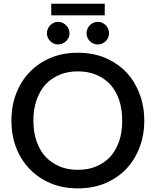

<svg xmlns="http://www.w3.org/2000/svg" viewBox="-20 -1014 844 1041"><path d="M735.8 -212.4Q709 -144 663.1 -96.7Q616.2 -48.3 549.3 -20Q483.9 7.3 401.9 7.3Q320.3 7.3 255.4 -20Q189 -47.9 141.6 -96.7Q93.8 -146 67.9 -212.4Q42 -278.3 42 -359.9Q42 -441.4 67.9 -507.3Q94.7 -575.7 141.6 -624Q189 -672.9 255.4 -700.7Q320.3 -728 401.9 -728Q483.9 -728 549.3 -700.7Q616.2 -672.4 663.1 -624Q708.5 -577.1 735.8 -507.3Q762.2 -439.9 762.2 -359.9Q762.2 -279.8 735.8 -212.4ZM626 -471.7Q608.4 -522 578.1 -555.7Q548.3 -588.4 502 -608.4Q459 -627 401.9 -627Q345.7 -627 302.7 -608.4Q256.3 -588.4 226.6 -555.7Q196.3 -522.5 178.2 -471.7Q161.1 -423.3 161.1 -359.9Q161.1 -296.4 178.2 -248Q196.3 -196.8 226.6 -164.6Q257.8 -130.9 302.7 -111.8Q345.7 -93.3 401.9 -93.3Q459 -93.3 502 -111.8Q546.9 -130.9 578.1 -164.6Q607.9 -197.3 626 -248Q642.6 -297.4 642.6 -359.9Q642.6 -422.4 626 -471.7ZM257.8 -930.7V-993.7H547.9V-930.7ZM356.9 -833.5Q356.9 -820.3 352.1 -810.1Q347.2 -799.8 338.4 -791Q329.6 -782.2 318.4 -777.8Q308.1 -772.9 294.4 -772.9Q281.7 -772.9 271.5 -777.8Q261.7 -781.7 252.4 -791Q243.2 -800.3 239.3 -810.1Q234.4 -820.3 234.4 -833.5Q234.4 -847.2 239.3 -857.4Q243.7 -868.2 252.4 -877Q261.2 -885.7 271.5 -890.6Q281.7 -895.5 294.4 -895.5Q308.1 -895.5 318.4 -890.6Q330.1 -885.3 338.4 -877Q346.7 -868.2 352.1 -857.4Q356.9 -847.2 356.9 -833.5ZM571.3 -833.5Q571.3 -820.3 566.4 -810.1Q561 -798.3 553.7 -791Q544.9 -782.2 534.2 -777.8Q523.9 -772.9 510.7 -772.9Q496.6 -772.9 486.3 -777.8Q475.6 -782.2 466.8 -791Q458.5 -799.3 454.1 -810.1Q449.2 -820.3 449.2 -833.5Q449.2 -847.2 454.1 -857.4Q458.5 -868.7 466.8 -877Q475.6 -885.7 486.3 -890.6Q496.6 -895.5 510.7 -895.5Q523.9 -895.5 534.2 -890.6Q544.9 -885.7 553.7 -877Q560.5 -870.1 566.4 -857.4Q571.3 -847.2 571.3 -833.5Z"/></svg>

Font: Lato-SemiBold
Style: Regular
Weight: 500
Designer: Lukasz Dziedzic with Adam Twardoch and Botio Nikoltchev
Foundry: tyPoland Lukasz Dziedzic
Version: ""